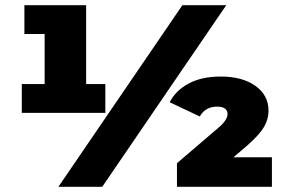

<svg xmlns="http://www.w3.org/2000/svg" viewBox="-20 -720 1097 740"><path d="M386 -396H312V-700H74V-589H152V-396H64V-285H386ZM683 -700 205 0H374L852 -700ZM1028 -114H880L935 -161C965.7 -188.3 986.7 -211.8 998 -231.5C1009.3 -251.2 1015 -271.7 1015 -293C1015 -333 998.2 -365 964.5 -389C930.8 -413 886.3 -425 831 -425C781.7 -425 740.3 -416 707 -398C673.7 -380 649.3 -356 634 -326L750 -271C764 -296.3 786.3 -309 817 -309C830.3 -309 840.3 -306.5 847 -301.5C853.7 -296.5 857 -289.7 857 -281C857 -265 845 -247 821 -227L662 -91V0H1028Z"/></svg>

Font: Montserrat Custom Black
Style: Regular
Weight: 900
Designer: Julieta Ulanovsky
Foundry: Julieta Ulanovsky
Version: Version 7.200